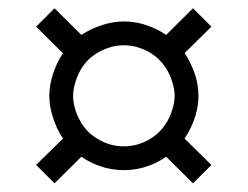

<svg xmlns="http://www.w3.org/2000/svg" viewBox="-20 -614 587 455"><path d="M188.7 -302.1Q211.3 -280.5 242.1 -271.3Q257.9 -267.2 273.3 -267.2Q289.2 -267.2 304.6 -271.3Q336.4 -280.5 357.9 -302.1Q380 -324.6 388.7 -355.9Q393.8 -371.3 393.8 -386.7Q393.8 -402.6 388.7 -417.9Q380 -449.2 357.9 -471.8Q336.4 -493.3 304.1 -502.6Q288.7 -506.7 272.8 -506.7Q257.4 -506.7 241.5 -502.1Q210.8 -492.8 188.7 -471.8Q167.7 -450.3 158.5 -418.5Q153.3 -402.6 153.3 -386.7Q153.3 -371.3 157.9 -356.4Q167.2 -324.6 188.7 -302.1ZM129.2 -487.7 65.6 -550.8 109.2 -594.4 172.8 -531.3Q196.9 -547.2 226.2 -555.9Q249.7 -563.1 273.8 -563.1Q296.4 -563.1 319 -556.9Q349.7 -547.7 373.8 -531.3L437.4 -594.4L481 -550.8L417.4 -488.2Q434.4 -463.1 443.6 -432.8Q450.3 -410.3 450.3 -386.7Q450.3 -364.1 443.6 -341Q434.4 -310.8 417.4 -285.6L481 -223.1L437.4 -179.5L373.8 -242.6Q349.7 -225.6 319.5 -216.9Q296.9 -210.8 273.3 -210.8Q251.3 -210.8 227.7 -216.9Q196.9 -225.6 172.8 -242.6L109.2 -179.5L65.6 -223.1L129.2 -285.6Q112.3 -310.8 103.6 -342.1Q96.9 -364.1 96.9 -386.7Q96.9 -410.8 104.1 -433.8Q112.8 -463.6 129.2 -487.7Z"/></svg>

Font: MM Jasmine
Style: Regular
Weight: 400
Designer: Khon Soe Zaw Thu
Version: Version 1.00 July 11, 2016, initial release